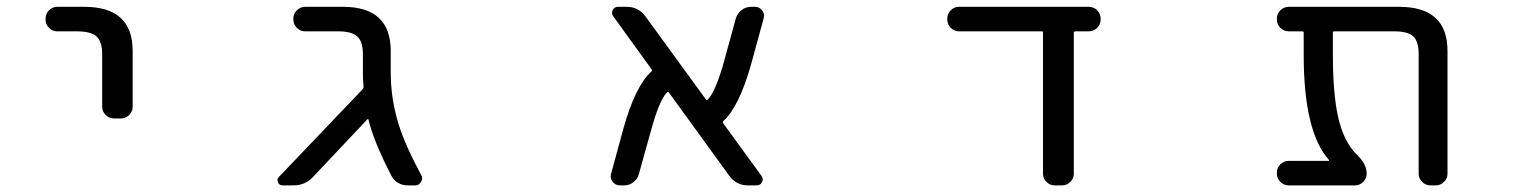

<svg xmlns="http://www.w3.org/2000/svg" viewBox="-20 -567 4540 566"><path d="M148.4 -474.6Q134.8 -474.6 124.5 -484.9Q114.3 -495.1 114.3 -509.8V-511.7Q114.3 -526.4 124.5 -536.6Q134.8 -546.9 148.4 -546.9H228.5Q371.1 -546.9 371.1 -417V-252Q371.1 -238.3 360.8 -228Q350.6 -217.8 335.9 -217.8H316.4Q301.8 -217.8 291.5 -228Q281.2 -238.3 281.2 -252V-407.2Q281.2 -444.3 264.6 -459.5Q248 -474.6 207 -474.6Z M1131.8 -354.5Q1131.8 -277.3 1154.3 -203.1Q1173.8 -139.6 1221.7 -50.8Q1224.6 -45.9 1224.6 -41Q1224.6 -36.1 1220.7 -30.3Q1214.8 -20.5 1204.1 -20.5H1182.6Q1148.4 -20.5 1132.8 -50.8Q1081.1 -151.4 1066.4 -213.9Q1065.4 -217.8 1062.5 -214.8L903.3 -45.9Q879.9 -20.5 844.7 -20.5H813.5Q802.7 -20.5 799.8 -29.3Q797.9 -33.2 797.9 -36.1Q797.9 -41 802.7 -45.9L1048.8 -303.7Q1051.8 -306.6 1051.8 -310.5Q1049.8 -335 1049.8 -347.7V-407.2Q1049.8 -444.3 1033.2 -459.5Q1016.6 -474.6 977.5 -474.6H879.9Q865.2 -474.6 855 -484.9Q844.7 -495.1 844.7 -509.8V-511.7Q844.7 -526.4 855 -536.6Q865.2 -546.9 879.9 -546.9H991.2Q1131.8 -546.9 1131.8 -417Z M2224.6 -48.8Q2231.4 -40 2226.6 -30.3Q2221.7 -20.5 2210 -20.5H2184.6Q2150.4 -20.5 2129.9 -48.8L1952.1 -293.9Q1949.2 -297.9 1946.3 -294.9Q1922.9 -270.5 1898.4 -179.7L1863.3 -53.7Q1859.4 -39.1 1847.2 -29.8Q1835 -20.5 1819.3 -20.5H1807.6Q1793.9 -20.5 1786.1 -31.2Q1780.3 -38.1 1780.3 -46.9Q1780.3 -49.8 1781.2 -53.7L1818.4 -190.4Q1853.5 -314.5 1900.4 -356.4Q1903.3 -359.4 1900.4 -363.3L1788.1 -518.6Q1781.2 -527.3 1786.1 -537.1Q1791 -546.9 1801.8 -546.9H1827.1Q1862.3 -546.9 1882.8 -518.6L2060.5 -274.4Q2063.5 -270.5 2066.4 -273.4Q2089.8 -296.9 2115.2 -388.7L2149.4 -513.7Q2154.3 -528.3 2166.5 -537.6Q2178.7 -546.9 2194.3 -546.9H2206.1Q2218.8 -546.9 2226.6 -536.1Q2232.4 -529.3 2232.4 -520.5Q2232.4 -517.6 2231.4 -513.7L2194.3 -377.9Q2159.2 -252.9 2112.3 -210Q2109.4 -207 2112.3 -203.1Z M3145.5 -54.7Q3145.5 -41 3135.3 -30.8Q3125 -20.5 3111.3 -20.5H3089.8Q3075.2 -20.5 3064.9 -30.8Q3054.7 -41 3054.7 -54.7V-470.7Q3054.7 -474.6 3050.8 -474.6H2806.6Q2793 -474.6 2782.7 -484.9Q2772.5 -495.1 2772.5 -509.8V-511.7Q2772.5 -526.4 2782.7 -536.6Q2793 -546.9 2806.6 -546.9H3189.5Q3204.1 -546.9 3214.4 -536.6Q3224.6 -526.4 3224.6 -511.7V-509.8Q3224.6 -495.1 3214.4 -484.9Q3204.1 -474.6 3189.5 -474.6H3150.4Q3145.5 -474.6 3145.5 -470.7Z M4247.1 -54.7Q4247.1 -41 4236.8 -30.8Q4226.6 -20.5 4212.9 -20.5H4197.3Q4182.6 -20.5 4172.4 -30.8Q4162.1 -41 4162.1 -54.7V-407.2Q4162.1 -444.3 4146.5 -459.5Q4130.9 -474.6 4089.8 -474.6H3914.1Q3909.2 -474.6 3909.2 -470.7V-405.3Q3909.2 -261.7 3933.6 -189.5Q3951.2 -138.7 3980.5 -110.4Q4008.8 -84 4008.8 -54.7Q4008.8 -41 3998.5 -30.8Q3988.3 -20.5 3974.6 -20.5H3779.3Q3764.6 -20.5 3754.4 -30.8Q3744.1 -41 3744.1 -54.7V-58.6Q3744.1 -72.3 3754.4 -82.5Q3764.6 -92.8 3779.3 -92.8H3896.5Q3897.5 -92.8 3897.9 -93.8Q3898.4 -94.7 3897.5 -95.7Q3823.2 -178.7 3823.2 -405.3V-470.7Q3823.2 -474.6 3818.4 -474.6H3779.3Q3764.6 -474.6 3754.4 -484.9Q3744.1 -495.1 3744.1 -509.8V-511.7Q3744.1 -526.4 3754.4 -536.6Q3764.6 -546.9 3779.3 -546.9H4104.5Q4247.1 -546.9 4247.1 -417Z"/></svg>

Font: Rounded-L Mgen+ 2m regular
Style: Regular
Weight: 400
Designer: [Source Han Sans]
Ryoko NISHIZUKA  (kana & ideographs); Paul D. Hunt (Latin, Greek & Cyrillic); Wenlong ZHANG  (bopomofo
Version: Version 1.059.20150602